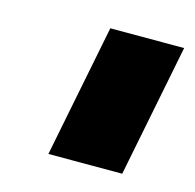

<svg xmlns="http://www.w3.org/2000/svg" viewBox="-58 -761 429 422"><g transform="rotate(15 156.5 -550.0)"><path d="M253 -399H85L145 -701H313Z"/></g></svg>

Font: Argentum Sans Black
Style: Italic
Weight: 900
Italic angle: -11°
Designer: Julieta Ulanovsky (font), Cristiano Sobral (main changes and remaster)
Foundry: Julieta Ulanovsky (font), Cristiano Sobral (main changes and remaster)
Version: Version 2.007;June 15, 2022;FontCreator 14.0.0.2814 64-bit; 